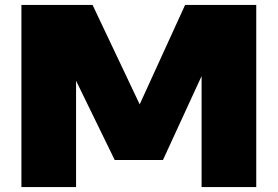

<svg xmlns="http://www.w3.org/2000/svg" viewBox="-20 -760 1128 780"><path d="M67 0V-740H356L547.5 -336L732 -740H1021V0H799V-451L642 -110H446L289 -432V0Z"/></svg>

Font: Encode Sans Expanded Black
Style: Regular
Weight: 900
Width: 7
Designer: Multiple Designers
Foundry: Impallari Type
Version: Version 3.000; ttfautohint (v1.8.3) -l 8 -r 50 -G 200 -x 14 